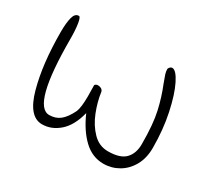

<svg xmlns="http://www.w3.org/2000/svg" viewBox="-119 -758 1014 941"><g transform="rotate(30 387.5 -288.0)"><path d="M357 -173Q337 -94 293 -55.5Q249 -17 196 -17Q121 -17 85.5 -146Q50 -275 50 -455Q50 -507 58 -537.5Q66 -568 88 -568Q97 -568 102.5 -534Q108 -500 108 -448Q108 -74 204 -74Q240 -74 265 -94Q290 -114 312 -159Q323 -186 323 -248L322 -311Q327 -320 340 -320Q349 -320 357.5 -315.5Q366 -311 369 -301Q376 -248 397.5 -193.5Q419 -139 455.5 -101.5Q492 -64 542 -64Q611 -64 640 -94.5Q669 -125 669 -177Q669 -290 653.5 -358.5Q638 -427 613 -488Q602 -517 597.5 -531Q593 -545 593 -560Q600 -576 612 -576Q634 -576 660.5 -523Q687 -470 706 -380.5Q725 -291 725 -188Q725 -131 701.5 -88.5Q678 -46 638.5 -23Q599 0 553 0Q490 0 441 -46.5Q392 -93 357 -173Z"/></g></svg>

Font: Indie Flower
Style: Regular
Weight: 400
Designer: Kimberly Geswein
Foundry: Kimberly Geswein
Version: Version 2.000